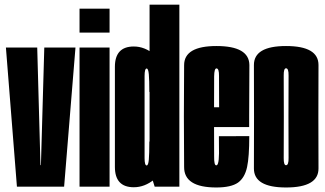

<svg xmlns="http://www.w3.org/2000/svg" viewBox="-20 -805 1403 828"><path d="M53 0H256.5L305.5 -600H171L156.5 -93H154.5L140.5 -600H5.5Z M323 0H452.5V-600H323ZM323 -767.5V-664.5H452.5V-767.5Z M647 0H753.5V-785H625V-71ZM557 2.5Q604 2.5 645.5 -31.5Q687 -65.5 687 -145L624 -195Q624 -141.5 621.8 -116.5Q619.5 -91.5 612.5 -91.5Q603.5 -91.5 603.5 -123.5Q603.5 -155.5 603.5 -301Q603.5 -445 603.5 -477.2Q603.5 -509.5 612.5 -509.5Q619.5 -509.5 621.8 -484.8Q624 -460 624 -408L687 -455.5Q687 -535 645.5 -569.8Q604 -604.5 557 -604.5Q475.5 -604.5 475.5 -516.8Q475.5 -429 475.5 -301Q475.5 -173 475.5 -85.2Q475.5 2.5 557 2.5Z M912.5 3.5V-92Q903 -92 903.5 -129Q903 -165.5 903 -302.5Q903 -443 903.5 -476Q904 -510 913.5 -510Q925 -510 924.5 -477Q924.5 -445.5 925 -342.5H892V-257H1054.5Q1054.5 -279.5 1054.5 -302.5Q1054.5 -441.5 1055.5 -524.5Q1054.5 -606.5 913.5 -606.5Q774 -606.5 774 -524Q773 -441 773 -303.5Q773 -175 774 -85.5Q773 3.5 912.5 3.5ZM912.5 -92V3.5Q976.5 3.5 1006.5 -17.5Q1035.5 -38.5 1045.5 -84.5Q1055 -128.5 1055 -218L924 -217.5Q924 -176.5 924.5 -144Q924 -112.5 920.5 -102Q918 -92 912.5 -92Z M1213.5 3.5Q1354 3.5 1353.5 -78.8Q1353 -161 1353 -301Q1353 -442 1353.5 -524.2Q1354 -606.5 1213.5 -606.5Q1074.5 -606.5 1075 -524.2Q1075.5 -442 1075.5 -301Q1075.5 -161 1075 -78.8Q1074.5 3.5 1213.5 3.5ZM1213.5 -92.5Q1203 -92.5 1203.5 -124Q1204 -155.5 1204 -301Q1204 -447.5 1203.5 -479Q1203 -510.5 1213.5 -510.5Q1225 -510.5 1224.5 -479Q1224 -447.5 1224 -301Q1224 -155.5 1224.5 -124Q1225 -92.5 1213.5 -92.5Z"/></svg>

Font: Anybody UltraCondensed
Style: Bold
Weight: 700
Width: 1
Version: Version 1.113;gftools[0.9.25]